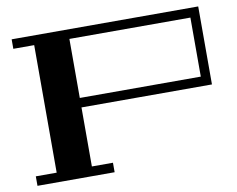

<svg xmlns="http://www.w3.org/2000/svg" viewBox="-76 -796 1108 897"><g transform="rotate(-10 478.0 -347.5)"><path d="M298 -325V-45H398V0H32V-45H131V-650H32V-695H917V-325ZM298 -650V-370H872V-650Z"/></g></svg>

Font: Geostar Fill
Style: Regular
Weight: 400
Designer: Joe Prince
Foundry: Joe Prince
Version: Version 1.002